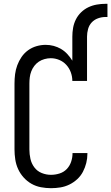

<svg xmlns="http://www.w3.org/2000/svg" viewBox="-20 -978 583 1006"><path d="M247 8Q221 8 194.5 3Q168 -2 145 -15Q122 -28 104 -48Q86 -68 75 -92Q64 -116 60 -142.5Q56 -169 56 -195V-540Q56 -565 59 -589Q62 -613 70.5 -636Q79 -659 93 -679.5Q107 -700 127 -714.5Q147 -729 171 -736Q195 -743 219 -743Q241 -743 261.5 -737.5Q282 -732 300.5 -721Q319 -710 333.5 -694Q348 -678 359 -660V-786Q359 -809 363 -832Q367 -855 377.5 -876Q388 -897 405 -913.5Q422 -930 443 -940Q464 -950 487 -954Q510 -958 533 -958H543V-889H533Q513 -889 493.5 -882Q474 -875 460.5 -860.5Q447 -846 441.5 -826Q436 -806 436 -786V-554H359Q359 -577 351 -599Q343 -621 327.5 -638Q312 -655 290.5 -664Q269 -673 246 -673Q230 -673 213.5 -668.5Q197 -664 183.5 -655Q170 -646 160 -633Q150 -620 144 -604.5Q138 -589 136 -572.5Q134 -556 134 -540V-195Q134 -170 139.5 -145.5Q145 -121 160 -101Q175 -81 198.5 -71.5Q222 -62 247 -62Q270 -62 292 -69Q314 -76 329.5 -92Q345 -108 352.5 -130Q360 -152 360 -174V-176H438V-173Q438 -148 432 -124Q426 -100 414.5 -78Q403 -56 384.5 -39Q366 -22 343.5 -11Q321 0 296.5 4Q272 8 247 8Z"/></svg>

Font: Iosevka NFM
Style: Regular
Weight: 400
Monospace: yes
Designer: Belleve Invis
Foundry: Belleve Invis
Version: Version 29.0.4; ttfautohint (v1.8.4);Nerd Fonts 3.3.0